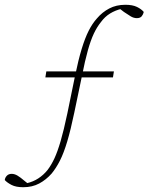

<svg xmlns="http://www.w3.org/2000/svg" viewBox="-29 -686 622 804"><path d="M161 -362 165 -387H448L444 -362ZM68 98Q38 98 19.5 88.5Q1 79 -9 68Q-8 58 -0.5 50Q7 42 20 42Q32 42 44.5 49.5Q57 57 72 70L98 91L64 87L84 81Q110 75 131.5 61Q153 47 170 26Q186 5 199 -23Q212 -51 225 -95.5Q238 -140 253 -211L285 -367Q299 -435 313 -481Q327 -527 342.5 -557.5Q358 -588 377 -609Q399 -635 428.5 -650.5Q458 -666 496 -666Q526 -666 544.5 -657Q563 -648 573 -636Q571 -626 564.5 -618Q558 -610 544 -610Q531 -610 518.5 -617.5Q506 -625 490 -636L464 -656L500 -652L480 -649Q454 -643 432 -629.5Q410 -616 394 -594Q377 -573 364 -545.5Q351 -518 339 -475.5Q327 -433 314 -367L282 -214Q267 -142 252.5 -93.5Q238 -45 222 -13.5Q206 18 187 41Q164 67 135 82.5Q106 98 68 98Z"/></svg>

Font: Source Serif 4 ExtraLight
Style: Italic
Weight: 250
Italic angle: -12°
Designer: Frank Grießhammer
Foundry: Adobe Systems Incorporated
Version: Version 4.004;hotconv 1.0.116;makeotfexe 2.5.65601